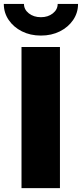

<svg xmlns="http://www.w3.org/2000/svg" viewBox="-65 -970 423 990"><path d="M244.1 -727.5V0H45.9V-727.5ZM146 -786.6Q91.3 -786.6 48.1 -808.3Q4.9 -830.1 -20.3 -867.2Q-45.4 -904.3 -45.4 -949.7H58.6Q58.6 -920.9 83.7 -901.1Q108.9 -881.3 146 -881.3Q182.6 -881.3 207.5 -901.1Q232.4 -920.9 232.4 -949.7H337.4Q337.4 -904.3 312.3 -867.2Q287.1 -830.1 243.9 -808.3Q200.7 -786.6 146 -786.6Z"/></svg>

Font: Inter 16pt Black
Style: Regular
Weight: 900
Version: Version 4.001;git-66647c0bb